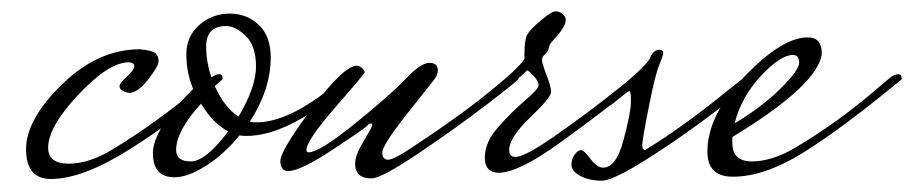

<svg xmlns="http://www.w3.org/2000/svg" viewBox="-20 -302 1612 339"><path d="M354 -166Q362 -171 367.5 -171Q373 -171 373 -164V-162Q294 -92 210 -39Q126 14 70 14Q26 14 26 -38.5Q26 -91 89.5 -153Q153 -215 227 -215Q249 -213 254.5 -208Q260 -203 260 -194Q260 -185 241.5 -161.5Q223 -138 208 -138Q191 -141 191 -150Q191 -154 200 -163Q217 -178 217 -185Q217 -192 206 -192Q171 -191 118 -134.5Q65 -78 65 -41Q65 -13 101.5 -13Q138 -13 180 -39Q254 -84 329 -146Z M433 -86Q489 -86 567 -149L584 -144Q486 -62 415 -62Q407 -62 403 -63Q376 -30 344 -9.5Q312 11 288 11Q250 11 250 -31.5Q250 -74 321 -145Q309 -174 309 -206Q309 -238 332 -258Q355 -278 385.5 -278Q416 -278 437 -258Q458 -238 458 -201Q458 -144 421 -87Q425 -86 433 -86ZM401 -96Q432 -148 432 -184.5Q432 -221 414 -238.5Q396 -256 379 -256Q344 -256 344 -220Q344 -184 360 -148.5Q376 -113 401 -96ZM291 -37Q291 -17 317 -17Q343 -17 383 -70Q356 -84 335 -119Q291 -71 291 -37Z M607 -13Q607 -28 621.5 -52Q636 -76 637 -80Q638 -84 635 -84Q632 -84 626.5 -78.5Q621 -73 565.5 -36.5Q510 0 489 0Q475 0 475 -18Q475 -36 531 -111Q587 -186 610 -186Q615 -186 619.5 -181.5Q624 -177 624 -174.5Q624 -172 572.5 -113Q521 -54 521 -37Q521 -33 525 -33Q544 -33 607 -84Q670 -135 696.5 -163Q723 -191 738 -191Q753 -191 753 -178Q753 -170 747 -162Q741 -154 724.5 -133.5Q708 -113 694 -95Q655 -45 655 -32.5Q655 -20 665.5 -20Q676 -20 717 -48Q793 -98 856 -149L878 -167Q885 -172 890 -172Q895 -172 895 -166V-163Q899 -163 841.5 -119Q784 -75 718.5 -31Q653 13 636 13Q607 13 607 -13Z M1097 -166Q1104 -171 1110 -171Q1116 -171 1116 -164V-162Q1041 -102 968 -49.5Q895 3 861 3Q836 3 836 -24Q836 -51 860 -78Q884 -105 907.5 -125Q931 -145 931 -151.5Q931 -158 923.5 -166.5Q916 -175 911 -178Q894 -161 837 -116L833 -131Q896 -181 906 -198V-207Q906 -232 911 -241Q916 -250 935 -266Q954 -282 961 -282Q968 -282 973.5 -277Q979 -272 979 -267Q979 -262 975.5 -255.5Q972 -249 968.5 -244.5Q965 -240 959 -233.5Q953 -227 951.5 -224.5Q950 -222 948.5 -216Q947 -210 942 -206Q937 -202 937 -196Q937 -190 945 -169.5Q953 -149 953 -139.5Q953 -130 916 -94.5Q879 -59 879 -37Q879 -25 890 -25Q904 -25 942 -50L954 -58Q1019 -103 1076 -149Z M1295 -166Q1303 -171 1308.5 -171Q1314 -171 1314 -164V-162Q1237 -97 1151.5 -40Q1066 17 1043 17Q1020 17 1004.5 8.5Q989 0 989 -11Q989 -22 995 -29.5Q1001 -37 1006 -37Q1011 -37 1022.5 -21.5Q1034 -6 1045 -6Q1068 -6 1081 -55Q1094 -104 1094 -122.5Q1094 -141 1091.5 -141Q1089 -141 1087 -139L1058 -116L1054 -131Q1117 -181 1127 -198Q1133 -214 1144 -214Q1151 -214 1151 -209Q1151 -204 1144 -187.5Q1137 -171 1125.5 -113Q1114 -55 1114 -46Q1114 -37 1119 -37Q1189 -80 1267 -144Z M1553 -166Q1560 -171 1566 -171Q1572 -171 1572 -164V-162Q1468 -76 1399 -33Q1330 10 1274 10Q1229 10 1229 -34Q1229 -99 1295 -167.5Q1361 -236 1406 -236Q1431 -236 1431 -208Q1426 -153 1273 -60V-50Q1273 -17 1307.5 -17Q1342 -17 1382 -40Q1460 -86 1528 -145ZM1380 -205Q1358 -205 1323.5 -168Q1289 -131 1277 -84Q1325 -113 1358 -145.5Q1391 -178 1391 -191.5Q1391 -205 1380 -205Z"/></svg>

Font: Mrs Saint Delafield
Style: Regular
Weight: 400
Designer: Alejandro Paul
Foundry: Alejandro Paul
Version: Version 1.000